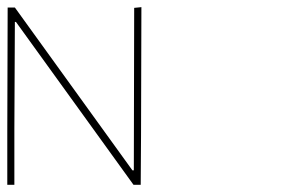

<svg xmlns="http://www.w3.org/2000/svg" viewBox="-197 -512 805 532"><path d="M192.9 0H172.9L-152.8 -451.2H-155.8L-157.2 -153.8V0H-176.8V-146L-175.8 -491.2H-155.8L169.9 -40H173.8L174.8 -490.2L194.8 -492.2L193.8 -137.2Z"/></svg>

Font: Datalegreya
Style: Gradient
Weight: 400
Designer: Figs Lab
Foundry: Figs Lab
Version: Version 1.002;PS 001.002;hotconv 1.0.70;makeotf.lib2.5.58329